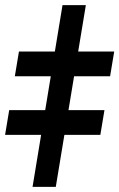

<svg xmlns="http://www.w3.org/2000/svg" viewBox="-79 -731 467 751"><path d="M256.8 -710.9 139.2 0H48.3L165.5 -710.9ZM-21 -432.6 -4.9 -529.3H367.7L351.6 -432.6ZM-59.1 -203.6 -43 -300.3H329.6L313.5 -203.6Z"/></svg>

Font: Inter 18pt ExtraBold
Style: Italic
Weight: 800
Italic angle: -9.3988°
Designer: Rasmus Andersson
Foundry: rsms
Version: Version 4.001;git-66647c0bb